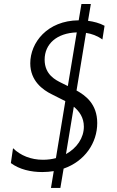

<svg xmlns="http://www.w3.org/2000/svg" viewBox="-20 -838 579 949"><path d="M486.2 -642.8 496.8 -710.6C471.9 -724.1 442.8 -731.5 415.1 -735.1L429 -818.2H382.5L369 -737.6C213.4 -736.2 129.6 -627.5 129.6 -524.9C129.6 -438.2 191.4 -393.8 235.4 -372.2L281.2 -349.1C288 -345.9 295.5 -342 302.9 -338.1L256.4 -56.5C236.5 -51.1 214.8 -48.3 192.5 -48.3C133.2 -48.3 81.3 -69.2 44.4 -105.5L33.7 -32C76.3 -0.4 132.5 12.4 188.6 12.4C208.5 12.4 227.6 10.7 245.7 7.8L231.9 90.9H278.4L294.4 -4.6C399.9 -41.2 460.6 -132.5 460.6 -229.8C460.6 -324.2 402.3 -366.5 358.3 -390.6L405.2 -675.4C432.9 -671.2 460.2 -661.6 486.2 -642.8ZM283.7 -428.3C256.7 -441.8 200.6 -468 200.6 -543C200.6 -620.4 260.3 -674.7 359.4 -677.9L315.3 -412.6ZM394.5 -212C394.5 -156.6 360.1 -106.2 306.1 -76.3L344.8 -310.4C372.2 -288 394.5 -256.7 394.5 -212Z"/></svg>

Font: TID UI Light
Style: Italic
Weight: 300
Italic angle: -9.39999°
Designer: The TID Project Authors
Foundry: Bakken & Bæck
Version: Version 1.001;hotconv 1.0.109;makeotfexe 2.5.65596